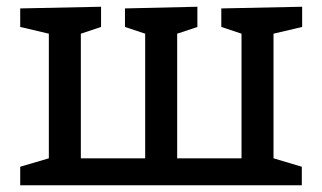

<svg xmlns="http://www.w3.org/2000/svg" viewBox="-20 -550 957 570"><path d="M792 -80 876 -55V0H40V-55L125 -80V-450L40 -470V-525L280 -530V-470L220 -450V-80H411V-450L351 -470V-525L566 -530V-470L506 -450V-80H697V-450L637 -470V-525L877 -530V-470L792 -450Z"/></svg>

Font: Bitter
Style: Regular
Weight: 400
Designer: Sol Matas
Foundry: Sol Matas
Version: Version 1.300;PS 001.300;hotconv 1.0.70;makeotf.lib2.5.58329